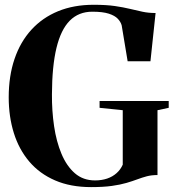

<svg xmlns="http://www.w3.org/2000/svg" viewBox="-20 -773 734 804"><path d="M361.5 10.5Q275.5 10.5 210.8 -17.5Q146 -45.5 102.8 -96.2Q59.5 -147 38 -215.8Q16.5 -284.5 16.5 -365.5Q16.5 -454.5 40.8 -526Q65 -597.5 111.2 -648.2Q157.5 -699 223.2 -726Q289 -753 372 -753Q424.5 -753 460.8 -747.8Q497 -742.5 524.5 -735.8Q552 -729 577 -723.8Q602 -718.5 631.5 -718.5L610 -516.5H514.5L489.5 -667Q485.5 -681.5 473.2 -694.5Q461 -707.5 435.5 -715.8Q410 -724 366.5 -724Q309.5 -724 272.2 -686.5Q235 -649 216.5 -572.5Q198 -496 197.5 -378Q197 -309 206.5 -244.5Q216 -180 237.5 -128.8Q259 -77.5 293.5 -47.5Q328 -17.5 378 -17.5Q405.5 -17.5 428.5 -25.2Q451.5 -33 468.2 -48Q485 -63 494 -83.5V-311.5L397 -321.5V-350H686.5V-321.5L639.5 -311.5V-40Q614.5 -40 594.8 -34.8Q575 -29.5 555 -22Q535 -14.5 509.5 -7Q484 0.5 448.5 5.5Q413 10.5 361.5 10.5Z"/></svg>

Font: Merriweather 144pt
Style: Bold
Weight: 700
Version: Version 2.100